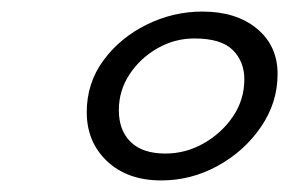

<svg xmlns="http://www.w3.org/2000/svg" viewBox="-20 -766 500 332"><path d="M259 -454Q200.5 -454 165.2 -487.2Q130 -520.5 130 -572Q130 -622.5 159 -661.8Q188 -701 233.8 -723.5Q279.5 -746 330 -746Q388.5 -746 424.2 -716.5Q460 -687 460 -638Q460 -588.5 431.2 -546.5Q402.5 -504.5 356.5 -479.2Q310.5 -454 259 -454ZM266 -500.5Q301 -500.5 332 -518Q363 -535.5 382.8 -564.5Q402.5 -593.5 402.5 -629Q402.5 -659.5 382.5 -679.5Q362.5 -699.5 316 -699.5Q282.5 -699.5 252.8 -682.8Q223 -666 204.2 -637.8Q185.5 -609.5 185.5 -575.5Q185.5 -540.5 206 -520.5Q226.5 -500.5 266 -500.5Z"/></svg>

Font: Grandstander ExtraLight
Style: Italic
Weight: 200
Italic angle: -15°
Designer: Tyler Finck
Foundry: Etcetera Type Co
Version: Version 1.200; ttfautohint (v1.8.3)